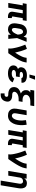

<svg xmlns="http://www.w3.org/2000/svg" viewBox="2194 -2992 1013 5440"><g transform="rotate(90 2700.0 -271.5)"><path d="M490 8H452Q432 8 412 5.5Q392 3 375 -4.5Q358 -12 343.5 -24.5Q329 -37 321 -54.5Q313 -72 311 -92Q309 -112 313 -132L359 -410H265L197 0H63L131 -410H71L89 -520H571L553 -410H493L447 -132Q446 -126 446.5 -120Q447 -114 450.5 -110Q454 -106 459.5 -104Q465 -102 471 -102H491Z M821 8Q791 8 762 1.5Q733 -5 709 -21Q685 -37 669.5 -61Q654 -85 646.5 -113.5Q639 -142 639.5 -172.5Q640 -203 645 -234L662 -334Q666 -360 674.5 -385Q683 -410 697.5 -433.5Q712 -457 733 -475.5Q754 -494 779 -506.5Q804 -519 829.5 -523.5Q855 -528 881 -528Q905 -528 927 -521.5Q949 -515 966.5 -502Q984 -489 996.5 -471Q1009 -453 1018 -433Q1025 -454 1032.5 -476Q1040 -498 1048 -520H1165Q1138 -453 1112 -385Q1086 -317 1058 -250Q1065 -188 1070 -125Q1075 -62 1081 0H964Q964 -18 964 -36.5Q964 -55 963 -74Q950 -57 934.5 -41.5Q919 -26 900.5 -15Q882 -4 861.5 2Q841 8 821 8ZM822 -102Q840 -102 857.5 -111.5Q875 -121 887.5 -135Q900 -149 910.5 -165.5Q921 -182 929.5 -199Q938 -216 945.5 -233Q953 -250 960 -268Q959 -284 957 -299.5Q955 -315 952 -330.5Q949 -346 944.5 -360.5Q940 -375 932 -388Q924 -401 911 -409.5Q898 -418 881 -418Q864 -418 846.5 -408.5Q829 -399 818 -384Q807 -369 801 -351.5Q795 -334 792 -316L775 -216Q773 -204 772.5 -192Q772 -180 772.5 -168Q773 -156 775.5 -144.5Q778 -133 784 -123.5Q790 -114 800 -108Q810 -102 822 -102Z M1352 0Q1357 -33 1355.5 -65Q1354 -97 1348.5 -128Q1343 -159 1336.5 -189Q1330 -219 1322.5 -249.5Q1315 -280 1306 -309.5Q1297 -339 1287 -368Q1277 -397 1266.5 -425.5Q1256 -454 1244 -482L1363 -528Q1400 -449 1426 -364.5Q1452 -280 1470 -193Q1484 -215 1498.5 -237Q1513 -259 1526.5 -281.5Q1540 -304 1552 -326.5Q1564 -349 1575 -372.5Q1586 -396 1595.5 -420Q1605 -444 1609 -468L1618 -520H1751L1742 -468Q1737 -436 1725 -405Q1713 -374 1699 -344Q1685 -314 1668.5 -284.5Q1652 -255 1634.5 -226Q1617 -197 1599 -168.5Q1581 -140 1562.5 -112Q1544 -84 1524.5 -56Q1505 -28 1485 0Z M2062 8Q2033 8 2004 5Q1975 2 1948.5 -6Q1922 -14 1898.5 -28.5Q1875 -43 1858.5 -64.5Q1842 -86 1836 -114Q1830 -142 1835 -171Q1838 -189 1846 -207Q1854 -225 1868.5 -238Q1883 -251 1900 -260Q1917 -269 1935 -275Q1922 -284 1910.5 -295Q1899 -306 1892.5 -320.5Q1886 -335 1885 -352Q1884 -369 1887 -387Q1891 -410 1903 -432.5Q1915 -455 1934 -472Q1953 -489 1975.5 -500Q1998 -511 2022 -517.5Q2046 -524 2070 -526Q2094 -528 2117 -528Q2143 -528 2167.5 -525.5Q2192 -523 2215.5 -517Q2239 -511 2261 -499.5Q2283 -488 2298 -470.5Q2313 -453 2319.5 -429Q2326 -405 2322 -380L2320 -373H2188L2189 -374Q2191 -388 2181.5 -397Q2172 -406 2160 -410.5Q2148 -415 2135 -416.5Q2122 -418 2108 -418Q2095 -418 2081 -416Q2067 -414 2054 -409Q2041 -404 2030 -393Q2019 -382 2017 -369Q2015 -360 2019 -352Q2023 -344 2029.5 -339Q2036 -334 2044.5 -331Q2053 -328 2062 -326.5Q2071 -325 2079.5 -324.5Q2088 -324 2097 -324H2163L2146 -217H2080Q2069 -217 2057 -216Q2045 -215 2033.5 -213Q2022 -211 2010.5 -207Q1999 -203 1988.5 -196.5Q1978 -190 1971 -179.5Q1964 -169 1962 -158Q1960 -146 1965 -135Q1970 -124 1979.5 -118Q1989 -112 2000 -108Q2011 -104 2022.5 -102Q2034 -100 2046.5 -99.5Q2059 -99 2071 -99Q2090 -99 2109 -102Q2128 -105 2146.5 -113.5Q2165 -122 2180.5 -136Q2196 -150 2204 -169L2313 -125Q2303 -102 2286.5 -81.5Q2270 -61 2249.5 -45.5Q2229 -30 2205.5 -19.5Q2182 -9 2158 -3Q2134 3 2110 5.5Q2086 8 2062 8ZM2091 -600 2131 -758H2238L2179 -600Z M2626 215V105H2668Q2678 105 2688.5 101Q2699 97 2706 89.5Q2713 82 2717 72Q2721 62 2723 52Q2725 38 2718.5 26Q2712 14 2700.5 8Q2689 2 2675 1Q2661 0 2647 0Q2633 0 2619 -1.5Q2605 -3 2591.5 -5Q2578 -7 2565 -11Q2552 -15 2539.5 -20Q2527 -25 2516 -32Q2505 -39 2495 -47.5Q2485 -56 2476.5 -66.5Q2468 -77 2462 -88.5Q2456 -100 2453 -113Q2450 -126 2448 -139.5Q2446 -153 2447 -167Q2448 -181 2450 -195Q2453 -215 2461 -235Q2469 -255 2482.5 -271.5Q2496 -288 2513.5 -301Q2531 -314 2550 -324Q2569 -334 2588.5 -341.5Q2608 -349 2628 -355Q2604 -367 2583.5 -385Q2563 -403 2550.5 -426.5Q2538 -450 2534.5 -478Q2531 -506 2536 -535Q2539 -549 2543.5 -562Q2548 -575 2557 -586.5Q2566 -598 2577 -607.5Q2588 -617 2600 -625H2526L2544 -735H2986L2968 -625H2867Q2847 -625 2827.5 -623.5Q2808 -622 2787.5 -618Q2767 -614 2747.5 -606.5Q2728 -599 2711 -586.5Q2694 -574 2682 -556Q2670 -538 2667 -519Q2663 -499 2667.5 -480.5Q2672 -462 2683.5 -448.5Q2695 -435 2711.5 -426.5Q2728 -418 2745.5 -413Q2763 -408 2782.5 -406Q2802 -404 2821 -404H2866L2847 -294H2802Q2781 -294 2759.5 -292.5Q2738 -291 2715.5 -286.5Q2693 -282 2671.5 -274.5Q2650 -267 2631 -254Q2612 -241 2598 -221.5Q2584 -202 2581 -180Q2578 -164 2583.5 -150Q2589 -136 2601 -127.5Q2613 -119 2628 -115.5Q2643 -112 2659 -111Q2675 -110 2690.5 -110Q2706 -110 2721.5 -108Q2737 -106 2751.5 -102.5Q2766 -99 2780 -93.5Q2794 -88 2806 -79.5Q2818 -71 2828.5 -60.5Q2839 -50 2846 -37Q2853 -24 2856 -9.5Q2859 5 2859 21Q2859 37 2856 52Q2852 74 2845 95.5Q2838 117 2825 136.5Q2812 156 2794.5 172Q2777 188 2755.5 197.5Q2734 207 2712 211Q2690 215 2668 215Z M3261 8Q3228 8 3197 2.5Q3166 -3 3140 -18Q3114 -33 3095 -56.5Q3076 -80 3066.5 -109Q3057 -138 3056.5 -170Q3056 -202 3061 -234L3109 -520H3242L3191 -216Q3188 -196 3188.5 -175.5Q3189 -155 3197.5 -138Q3206 -121 3223.5 -111.5Q3241 -102 3261 -102Q3280 -102 3298 -112Q3316 -122 3329 -137.5Q3342 -153 3351 -170.5Q3360 -188 3367 -206.5Q3374 -225 3378.5 -243.5Q3383 -262 3386 -281Q3396 -337 3394 -392.5Q3392 -448 3383 -502L3513 -521Q3524 -459 3525.5 -394.5Q3527 -330 3516 -264Q3511 -232 3501.5 -199.5Q3492 -167 3476.5 -136.5Q3461 -106 3439 -78Q3417 -50 3388 -30Q3359 -10 3326 -1Q3293 8 3261 8Z M4090 8H4052Q4032 8 4012 5.5Q3992 3 3975 -4.5Q3958 -12 3943.5 -24.5Q3929 -37 3921 -54.5Q3913 -72 3911 -92Q3909 -112 3913 -132L3959 -410H3865L3797 0H3663L3731 -410H3671L3689 -520H4171L4153 -410H4093L4047 -132Q4046 -126 4046.5 -120Q4047 -114 4050.5 -110Q4054 -106 4059.5 -104Q4065 -102 4071 -102H4091Z M4352 0Q4357 -33 4355.5 -65Q4354 -97 4348.5 -128Q4343 -159 4336.5 -189Q4330 -219 4322.5 -249.5Q4315 -280 4306 -309.5Q4297 -339 4287 -368Q4277 -397 4266.5 -425.5Q4256 -454 4244 -482L4363 -528Q4400 -449 4426 -364.5Q4452 -280 4470 -193Q4484 -215 4498.5 -237Q4513 -259 4526.5 -281.5Q4540 -304 4552 -326.5Q4564 -349 4575 -372.5Q4586 -396 4595.5 -420Q4605 -444 4609 -468L4618 -520H4751L4742 -468Q4737 -436 4725 -405Q4713 -374 4699 -344Q4685 -314 4668.5 -284.5Q4652 -255 4634.5 -226Q4617 -197 4599 -168.5Q4581 -140 4562.5 -112Q4544 -84 4524.5 -56Q4505 -28 4485 0Z M5096 215 5182 -304Q5184 -317 5185 -330.5Q5186 -344 5184 -356.5Q5182 -369 5177 -381Q5172 -393 5163 -401.5Q5154 -410 5141.5 -414Q5129 -418 5116 -418Q5098 -418 5079.5 -413Q5061 -408 5046 -396Q5031 -384 5022 -366.5Q5013 -349 5011 -331L4956 0H4823L4909 -520H5042L5031 -452Q5043 -470 5058 -484.5Q5073 -499 5092 -509.5Q5111 -520 5131 -524Q5151 -528 5170 -528Q5199 -528 5225.5 -520Q5252 -512 5271 -493.5Q5290 -475 5300.5 -450.5Q5311 -426 5315.5 -398.5Q5320 -371 5318.5 -342.5Q5317 -314 5312 -286L5229 215Z"/></g></svg>

Font: Iosevka Aile Extrabold
Style: Italic
Weight: 800
Italic angle: -9°
Designer: Belleve Invis
Foundry: Belleve Invis
Version: Version 31.1.0; ttfautohint (v1.8.4)